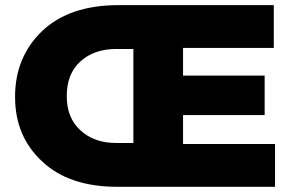

<svg xmlns="http://www.w3.org/2000/svg" viewBox="-20 -720 1118 740"><path d="M432.6 0Q585 0 1040 0Q1040 -41 1040 -165Q951.2 -165 685.5 -165Q685.5 -192.4 685.5 -276.4Q764.6 -276.4 1000 -276.4Q1000 -314.5 1000 -428.7Q921.9 -428.7 685.5 -428.7Q685.5 -455.1 685.5 -535.2Q773.4 -535.2 1035.2 -535.2Q1035.2 -576.2 1035.2 -700.2Q885.7 -700.2 436.5 -700.2Q248 -700.2 142.6 -600.6Q38.1 -500 38.1 -347.7Q38.1 -347.7 38.1 -345.7Q38.1 -194.3 142.6 -97.7Q246.1 0 432.6 0ZM427.7 -168.9Q342.8 -168.9 290 -217.8Q237.3 -265.6 237.3 -348.6Q237.3 -349.6 237.3 -350.6Q237.3 -435.5 290 -483.4Q342.8 -531.2 427.7 -531.2Q450.2 -531.2 494.1 -531.2Q494.1 -440.4 494.1 -168.9Q477.5 -168.9 427.7 -168.9Z"/></svg>

Font: Big-Shock
Style: Black
Weight: 400